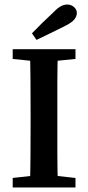

<svg xmlns="http://www.w3.org/2000/svg" viewBox="-20 -827 388 847"><path d="M36 0V-42L162 -56H184L313 -42V0ZM112 0Q114 -69 114.5 -140.5Q115 -212 115 -285V-325Q115 -396 114.5 -467.5Q114 -539 112 -610H236Q233 -540 233 -468.5Q233 -397 233 -325V-285Q233 -214 233 -142.5Q233 -71 236 0ZM36 -567V-610H313V-567L184 -554H162ZM121 -680Q144 -704 167.5 -727Q191 -750 214 -771Q234 -792 248.5 -799.5Q263 -807 276 -807Q294 -807 306.5 -796Q319 -785 319 -770Q319 -756 309 -742.5Q299 -729 270 -714Q238 -698 205.5 -682Q173 -666 141 -651Z"/></svg>

Font: Lisu Bosa
Style: Bold
Weight: 700
Designer: David Morse, Annie Olsen, Victor Gaultney, Frank Grießhammer (Latin)
Foundry: SIL International
Version: Version 2.000